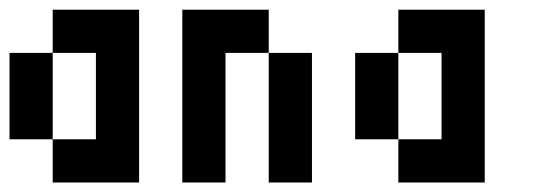

<svg xmlns="http://www.w3.org/2000/svg" viewBox="-20 -384 1131 404"><path d="M181.8 -363.6H272.7V-272.7H181.8ZM181.8 -272.7H272.7V-181.8H181.8ZM181.8 -181.8H272.7V-90.9H181.8ZM181.8 -90.9H272.7V0H181.8ZM90.9 -363.6H181.8V-272.7H90.9ZM90.9 -90.9H181.8V0H90.9ZM0 -272.7H90.9V-181.8H0ZM0 -181.8H90.9V-90.9H0Z M363.6 -90.9H454.5V0H363.6ZM363.6 -181.8H454.5V-90.9H363.6ZM363.6 -272.7H454.5V-181.8H363.6ZM363.6 -363.6H454.5V-272.7H363.6ZM454.5 -363.6H545.5V-272.7H454.5ZM545.5 -272.7H636.4V-181.8H545.5ZM545.5 -181.8H636.4V-90.9H545.5ZM545.5 -90.9H636.4V0H545.5Z M909.1 -363.6H1000V-272.7H909.1ZM909.1 -272.7H1000V-181.8H909.1ZM909.1 -181.8H1000V-90.9H909.1ZM909.1 -90.9H1000V0H909.1ZM818.2 -363.6H909.1V-272.7H818.2ZM818.2 -90.9H909.1V0H818.2ZM727.3 -272.7H818.2V-181.8H727.3ZM727.3 -181.8H818.2V-90.9H727.3Z"/></svg>

Font: Micro 5
Style: Regular
Weight: 400
Designer: Sarah Cadigan-Fried
Version: Version 1.000; ttfautohint (v1.8.4.7-5d5b)